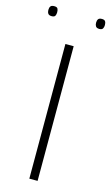

<svg xmlns="http://www.w3.org/2000/svg" viewBox="-151 -917 558 964"><g transform="rotate(15 128.0 -434.5)"><path d="M108 0V-700H151V0ZM253 -817Q239 -817 234 -824.5Q229 -832 229 -843Q229 -855 234 -862Q239 -869 253 -869Q266 -869 270.5 -862Q275 -855 275 -843Q275 -832 270.5 -824.5Q266 -817 253 -817ZM5 -817Q-9 -817 -14 -824.5Q-19 -832 -19 -843Q-19 -855 -14 -862Q-9 -869 5 -869Q19 -869 23 -862Q27 -855 27 -843Q27 -832 23 -824.5Q19 -817 5 -817Z"/></g></svg>

Font: Georama Expanded ExtraLight
Style: Regular
Weight: 250
Width: 7
Designer: Jean-Baptiste Levee
Foundry: Production Type
Version: Version 1.001